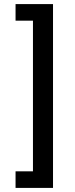

<svg xmlns="http://www.w3.org/2000/svg" viewBox="-20 -780 365 938"><path d="M239 -760V138H56V57H141V-679H56V-760Z"/></svg>

Font: IBM Plex Sans Hebrew Medm
Style: Regular
Weight: 500
Designer: Mike Abbink, Paul van der Laan, Pieter van Rosmalen, Yanek Iontef
Foundry: Bold Monday
Version: Version 1.3